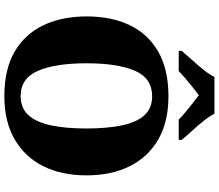

<svg xmlns="http://www.w3.org/2000/svg" viewBox="-80 -890 981 860"><g transform="rotate(90 410.0 -460.5)"><path d="M411 10Q291 10 212 -36Q133 -82 93.5 -165Q54 -248 54 -359Q54 -470 93.5 -552Q133 -634 212.5 -679.5Q292 -725 412 -725Q526 -725 605 -679.5Q684 -634 725 -551.5Q766 -469 766 -358Q766 -247 725 -164.5Q684 -82 604.5 -36Q525 10 411 10ZM411 -63Q465 -63 496.5 -98Q528 -133 542 -199Q556 -265 556 -358Q556 -451 542 -517Q528 -583 496.5 -617.5Q465 -652 412 -652Q331 -652 297.5 -575Q264 -498 264 -358Q264 -219 297.5 -141Q331 -63 411 -63ZM208 -784Q224 -803 247.5 -829Q271 -855 293 -882Q315 -909 325 -931H490Q501 -909 522.5 -882Q544 -855 568 -829Q592 -803 607 -784V-771H516Q506 -782 485.5 -799Q465 -816 443.5 -833Q422 -850 407 -861Q392 -850 370.5 -833Q349 -816 329.5 -799Q310 -782 299 -771H208Z"/></g></svg>

Font: Noto Serif Tibetan Black
Style: Regular
Weight: 900
Version: Version 2.103